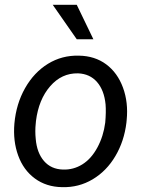

<svg xmlns="http://www.w3.org/2000/svg" viewBox="-20 -770 598 800"><path d="M33.7 0ZM308.6 -538.1Q375 -537.1 422.4 -502Q469.7 -466.8 492.4 -405Q515.1 -343.3 507.8 -270L506.8 -259.3Q497.6 -182.1 460.9 -119.9Q424.3 -57.6 366.2 -22.9Q308.1 11.7 238.8 9.8Q172.9 8.8 125.2 -26.4Q77.6 -61.5 55.7 -122.1Q33.7 -182.6 40 -255.4Q47.4 -337.4 84.5 -402.8Q121.6 -468.3 179.9 -504.2Q238.3 -540 308.6 -538.1ZM128.9 -254.9Q125.5 -224.1 128.9 -190.9Q133.8 -133.3 163.3 -99.1Q192.9 -64.9 242.2 -63.5Q286.1 -62 323.2 -85.2Q360.4 -108.4 385.7 -155.3Q411.1 -202.1 418.5 -259.3Q422.4 -304.2 419.9 -335Q414.1 -394 384.3 -428.2Q354.5 -462.4 305.2 -464.4Q236.8 -465.8 189 -410.6Q141.1 -355.5 129.9 -266.1ZM369.1 -606.4H299.8L199.7 -750H299.8Z"/></svg>

Font: Roboto
Style: Italic
Weight: 400
Italic angle: -12°
Designer: Google
Version: Version 2.134; 2016; ttfautohint (v1.6)